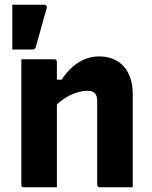

<svg xmlns="http://www.w3.org/2000/svg" viewBox="-20 -790 640 810"><path d="M540 0Q503 0 471 0Q439 0 401 0Q398 0 395.5 -1.5Q393 -3 391.5 -5Q390 -7 390 -11Q390 -70 390 -129Q390 -188 390 -246.5Q390 -305 390 -363Q390 -386 380.5 -396.5Q371 -407 348 -407Q332 -407 312.5 -402Q293 -397 273 -387Q253 -377 235 -362.5Q217 -348 203 -328V-454H240Q259 -483 283 -505Q307 -527 336 -539.5Q365 -552 398 -552Q430 -552 456.5 -541.5Q483 -531 501.5 -510.5Q520 -490 530 -460.5Q540 -431 540 -394Q540 -346 540 -297Q540 -248 540 -198.5Q540 -149 540 -99Q540 -74 540 -49.5Q540 -25 540 0ZM220 0Q195 0 173 0Q151 0 128.5 0Q106 0 81 0Q78 0 76 -0.5Q74 -1 72.5 -2.5Q71 -4 70.5 -6Q70 -8 70 -11Q70 -65 70 -119Q70 -173 70 -226.5Q70 -280 70 -334Q70 -388 70 -442Q70 -469 70 -494Q70 -519 70 -540Q98 -540 121 -540Q144 -540 165.5 -540Q187 -540 209 -540Q213 -540 215 -538.5Q217 -537 218.5 -535Q220 -533 220 -529Q220 -441 220 -353Q220 -265 220 -176.5Q220 -88 220 0ZM166 -770Q172 -770 175.5 -765.5Q179 -761 177 -755Q167 -720 160.5 -697.5Q154 -675 148 -652Q142 -629 131 -592Q130 -587 126 -584Q122 -581 115 -581Q95 -581 77.5 -581Q60 -581 32 -581Q32 -620 32 -647.5Q32 -675 32 -702.5Q32 -730 32 -770Q64 -770 96.5 -770Q129 -770 166 -770Z"/></svg>

Font: Recursive Monospace ExtraBold
Style: Regular
Weight: 800
Version: Version 1.047